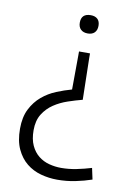

<svg xmlns="http://www.w3.org/2000/svg" viewBox="-85 -599 589 859"><g transform="rotate(10 209.5 -169.5)"><path d="M283 -357 287 -166Q256 -158 222 -146.5Q188 -135 159.5 -116Q131 -97 112.5 -67.5Q94 -38 94 6Q94 47 107 75Q120 103 141.5 120Q163 137 190 144Q217 151 244 151Q279 151 313.5 144Q348 137 381 127L392 178Q357 190 317.5 198Q278 206 236 206Q198 206 161.5 196Q125 186 96.5 163Q68 140 50.5 102.5Q33 65 33 10Q33 -43 51.5 -79.5Q70 -116 99 -140.5Q128 -165 163.5 -179.5Q199 -194 232 -203L233 -357V-376H283ZM257 -545Q277 -545 288 -534.5Q299 -524 299 -504Q299 -484 288 -473Q277 -462 257 -462Q237 -462 225.5 -473Q214 -484 214 -504Q214 -545 257 -545Z"/></g></svg>

Font: Encode Sans Narrow
Style: Light
Weight: 300
Designer: Pablo Impallari, Andres Torresi
Foundry: Pablo Impallari, Andres Torresi
Version: Version 1.000; ttfautohint (v1.00) -l 8 -r 50 -G 200 -x 14 -